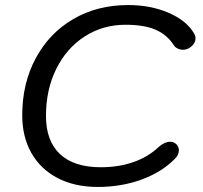

<svg xmlns="http://www.w3.org/2000/svg" viewBox="-20 -730 803 760"><path d="M68 -274Q68 -400 121.5 -499.5Q175 -599 270 -654.5Q365 -710 487 -710Q576 -710 647 -679.5Q718 -649 748 -598Q754 -588 754 -578Q754 -561 738.5 -547Q723 -533 705 -533Q693 -533 683 -538Q673 -543 668 -551Q641 -593 595.5 -612.5Q550 -632 477 -632Q387 -632 315 -585.5Q243 -539 202.5 -457Q162 -375 162 -271Q162 -172 217.5 -120Q273 -68 379 -68Q450 -68 508.5 -88.5Q567 -109 609 -149Q632 -169 654 -169Q668 -169 678 -159Q688 -149 688 -135Q688 -117 673 -102Q621 -49 541 -19.5Q461 10 367 10Q276 10 208.5 -25Q141 -60 104.5 -124Q68 -188 68 -274Z"/></svg>

Font: Kodchasan Medium
Style: Italic
Weight: 500
Italic angle: -10°
Version: Version 1.000; ttfautohint (v1.6)